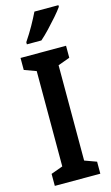

<svg xmlns="http://www.w3.org/2000/svg" viewBox="-140 -985 596 1035"><g transform="rotate(-15 157.5 -468.0)"><path d="M284 0H30V-67L96 -91V-623L30 -647V-714H284V-647L218 -623V-91L284 -67ZM301 -927Q287 -907 263 -879.5Q239 -852 212.5 -824Q186 -796 163 -776H82V-788Q109 -828 130 -865.5Q151 -903 167 -936H301Z"/></g></svg>

Font: Noto Sans Bengali ExtraCondensed SemiBold
Style: Regular
Weight: 600
Width: 2
Designer: Joana Ranito - Universal Thirst; Jelle Bosma - Monotype Design Team
Foundry: Universal Thirst ehf.
Version: Version 3.000; ttfautohint (v1.8.4.7-5d5b)